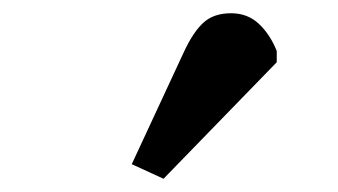

<svg xmlns="http://www.w3.org/2000/svg" viewBox="-20 -844 511 290"><path d="M227 -574 179 -596 258 -766Q272 -796 287.5 -810Q303 -824 329 -824Q354 -824 371 -808Q388 -792 398 -767V-750Z"/></svg>

Font: Literata ExtraBold
Style: Italic
Weight: 800
Italic angle: -2°
Designer: Latin by Veronika Burian and Jose Scaglione. Greek by Irene Vlachou. Cyrillic by Vera Evstafieva
Foundry: TypeTogether
Version: Version 3.002